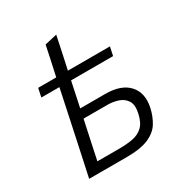

<svg xmlns="http://www.w3.org/2000/svg" viewBox="-158 -792 867 912"><g transform="rotate(-30 275.0 -336.0)"><path d="M70 0Q82 -55 93 -107Q104 -159 117 -219L165.5 -448H66.5L76.5 -495.5H175.5Q185 -538 193.2 -576.5Q201.5 -615 210 -656L277 -671.5Q267 -622.5 258.5 -583Q250 -543.5 239.5 -495.5H470L460 -448H229.5L200.5 -311H338Q425 -311 465.5 -266.2Q506 -221.5 490.5 -147.5Q481 -104.5 460.5 -71.2Q440 -38 396.5 -19Q353 0 275 0ZM145.5 -52.5H266Q307 -52.5 340 -58.8Q373 -65 395.5 -86.2Q418 -107.5 427.5 -153Q437 -197 421 -220.5Q405 -244 377 -252.5Q349 -261 322 -261H190Q177 -202 166.5 -151.8Q156 -101.5 145.5 -52.5Z"/></g></svg>

Font: Commissioner Light
Style: Italic
Weight: 300
Italic angle: -12°
Designer: Kostas Bartsokas
Foundry: Kostas Bartsokas
Version: Version 1.000; ttfautohint (v1.8.3)